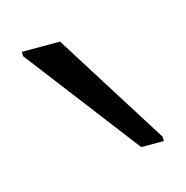

<svg xmlns="http://www.w3.org/2000/svg" viewBox="-40 -775 207 214"><g transform="rotate(-15 63.5 -667.5)"><path d="M101 -599 0 -731V-736H44L127 -604V-599Z"/></g></svg>

Font: Saira Semi Condensed Thin
Style: Regular
Weight: 100
Width: 4
Designer: Hector Gatti with collaboration of the Omnibus-Type team
Foundry: Omnibus-Type
Version: Version 1.001; ttfautohint (v1.8)